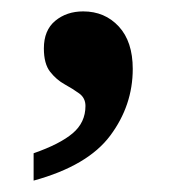

<svg xmlns="http://www.w3.org/2000/svg" viewBox="-20 -163 317 337"><path d="M39 106Q85 90 107.5 71Q130 52 130 23Q130 9 119 1Q108 -7 93.5 -15Q79 -23 68 -37Q57 -51 57 -78Q57 -110 77 -126.5Q97 -143 126 -143Q164 -143 188.5 -116.5Q213 -90 213 -42Q213 22 173.5 75Q134 128 39 154Z"/></svg>

Font: Noto Serif NP Hmong SemiBold
Style: Regular
Weight: 600
Designer: Dalton Maag Ltd
Foundry: Dalton Maag Ltd
Version: Version 1.001; ttfautohint (v1.8.4.7-5d5b)